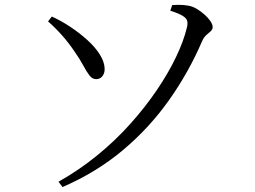

<svg xmlns="http://www.w3.org/2000/svg" viewBox="-20 -733 1040 783"><path d="M218.6 8.1Q303.2 -39.5 377 -99.8Q450.7 -160 511.5 -228Q572.3 -295.9 619.2 -365.1Q666.2 -434.3 697.4 -499.4Q728.6 -564.4 742 -619.9Q746 -635.2 743.7 -646.6Q741.4 -657.9 726 -667.8Q710.5 -677.7 674.4 -689.5L682.3 -712.2Q696.8 -713.3 713.5 -713.2Q730.3 -713.1 747.3 -710Q763.8 -707.6 781 -697.7Q798.1 -687.7 813.4 -674.2Q828.6 -660.7 837.9 -647.1Q847.2 -633.5 847.2 -622.7Q847.2 -612.7 839.1 -605.5Q831 -598.4 821 -589.6Q811.1 -580.9 803.7 -564Q749.8 -438.5 669.7 -325.2Q589.7 -211.9 481.5 -120.9Q373.2 -30 234.9 29.8ZM372.1 -410.2Q356.6 -410.2 345 -425.1Q333.4 -440.1 319.6 -465.9Q305.8 -491.7 283.4 -523.7Q259.2 -559.5 232.8 -589.1Q206.5 -618.8 176 -645.7L191.4 -665.6Q229.8 -648.1 267.4 -623.1Q305.1 -598 336.6 -569.4Q368.2 -540.9 387 -510.9Q405.9 -480.9 406.7 -453.5Q407.5 -435.1 397.8 -422.6Q388.1 -410.2 372.1 -410.2Z"/></svg>

Font: Noto Serif KR ExtraLight
Style: Regular
Weight: 200
Designer: Ryoko NISHIZUKA 西塚涼子 (kana & ideographs); Frank Grießhammer (Latin, Greek & Cyrillic); Wenlong ZHANG 张文龙 (bopomofo); San
Foundry: Adobe
Version: Version 2.002-H1;hotconv 1.1.0;makeotfexe 2.6.0